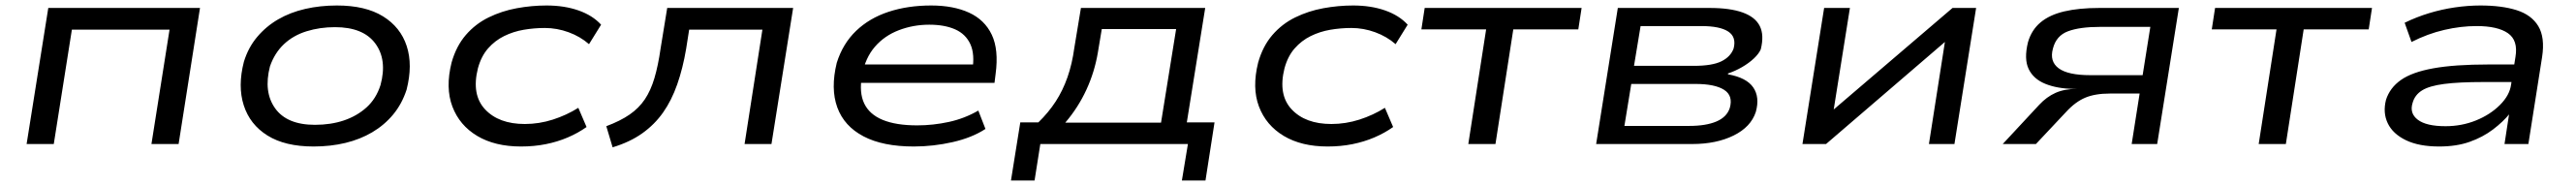

<svg xmlns="http://www.w3.org/2000/svg" viewBox="-20 -525 9389 678"><path d="M77 0 156 -496H709L631 0H532L598 -417H242L176 0Z M1123 9Q1019 9 955 -31Q891 -71 868.5 -141Q846 -211 869 -300Q885 -352 917.5 -390.5Q950 -429 994 -454.5Q1038 -480 1092.5 -492.5Q1147 -505 1208 -505Q1312 -505 1376 -465.5Q1440 -426 1462.5 -357Q1485 -288 1462 -198Q1445 -146 1413 -107.5Q1381 -69 1337 -43Q1293 -17 1239 -4Q1185 9 1123 9ZM1128 -70Q1186 -70 1233.5 -86Q1281 -102 1316 -133.5Q1351 -165 1367 -215Q1392 -307 1348 -366.5Q1304 -426 1201 -426Q1146 -426 1097.5 -411Q1049 -396 1015 -364Q981 -332 964 -283Q940 -190 983 -130Q1026 -70 1128 -70Z M1879 9Q1784 9 1719.5 -29.5Q1655 -68 1629 -136.5Q1603 -205 1626 -297Q1643 -357 1678 -397.5Q1713 -438 1761 -461.5Q1809 -485 1863.5 -495Q1918 -505 1972 -505Q2037 -505 2088.5 -487Q2140 -469 2171 -435L2127 -364Q2095 -392 2052.5 -407.5Q2010 -423 1966 -423Q1927 -423 1889 -416.5Q1851 -410 1817.5 -393.5Q1784 -377 1759 -348.5Q1734 -320 1722 -276Q1698 -180 1748 -126.5Q1798 -73 1893 -73Q1945 -73 1995 -89Q2045 -105 2088 -132L2118 -62Q2087 -40 2049.5 -24Q2012 -8 1969.5 0.5Q1927 9 1879 9Z M2213 12 2190 -65Q2241 -84 2275 -107.5Q2309 -131 2330.5 -163Q2352 -195 2365.5 -240.5Q2379 -286 2388 -349L2412 -496H2871L2792 0H2694L2759 -417H2492L2481 -347Q2469 -276 2448.5 -217.5Q2428 -159 2397 -115Q2366 -71 2321 -39Q2276 -7 2213 12Z M3311 9Q3198 9 3127.5 -28Q3057 -65 3032 -133.5Q3007 -202 3030 -296Q3052 -366 3100.5 -412.5Q3149 -459 3219 -482Q3289 -505 3374 -505Q3455 -505 3512 -479Q3569 -453 3595 -398.5Q3621 -344 3609 -255L3605 -223H3093L3104 -290H3553L3524 -267Q3534 -327 3517 -364Q3500 -401 3461.5 -418Q3423 -435 3367 -435Q3309 -435 3256.5 -415Q3204 -395 3169 -354.5Q3134 -314 3122 -251V-249Q3111 -188 3130 -148Q3149 -108 3197.5 -88Q3246 -68 3323 -68Q3381 -68 3438.5 -80.5Q3496 -93 3546 -122L3572 -55Q3523 -23 3452.5 -7Q3382 9 3311 9Z M3665 133 3699 -79H3765Q3802 -115 3828 -155Q3854 -195 3871 -243.5Q3888 -292 3896 -351L3920 -496H4373L4306 -79H4407L4374 133H4288L4310 0H3772L3751 133ZM3863 -78H4212L4267 -419H3996L3982 -335Q3970 -263 3940 -198Q3910 -133 3863 -78Z M4819 9Q4724 9 4659.5 -29.5Q4595 -68 4569 -136.5Q4543 -205 4566 -297Q4583 -357 4618 -397.5Q4653 -438 4701 -461.5Q4749 -485 4803.5 -495Q4858 -505 4912 -505Q4977 -505 5028.5 -487Q5080 -469 5111 -435L5067 -364Q5035 -392 4992.5 -407.5Q4950 -423 4906 -423Q4867 -423 4829 -416.5Q4791 -410 4757.5 -393.5Q4724 -377 4699 -348.5Q4674 -320 4662 -276Q4638 -180 4688 -126.5Q4738 -73 4833 -73Q4885 -73 4935 -89Q4985 -105 5028 -132L5058 -62Q5027 -40 4989.5 -24Q4952 -8 4909.5 0.5Q4867 9 4819 9Z M5332 0 5397 -418H5161L5173 -496H5745L5733 -418H5496L5431 0Z M5798 0 5877 -496H6212Q6286 -496 6332 -479.5Q6378 -463 6394.5 -430Q6411 -397 6398 -345Q6391 -329 6373 -312Q6355 -295 6330 -280.5Q6305 -266 6278 -257L6279 -254Q6346 -242 6370.5 -206.5Q6395 -171 6380 -117Q6362 -62 6299 -31Q6236 0 6148 0ZM5901 -66H6137Q6198 -66 6236 -82Q6274 -98 6285 -131Q6298 -176 6264.5 -197.5Q6231 -219 6160 -219H5926ZM5936 -285H6154Q6221 -285 6254.5 -301.5Q6288 -318 6299 -348Q6310 -390 6279.5 -410Q6249 -430 6181 -430H5960Z M6550 0 6629 -496H6723L6663 -120H6657L7097 -496H7183L7104 0H7011L7070 -377H7075L6636 0Z M7280 0 7413 -143Q7440 -172 7472.5 -186.5Q7505 -201 7550 -201H7554H7538Q7478 -202 7435 -219.5Q7392 -237 7374.5 -273.5Q7357 -310 7372 -371Q7385 -416 7418 -443.5Q7451 -471 7504.5 -483.5Q7558 -496 7632 -496H7922L7843 0H7750L7779 -184H7670Q7617 -184 7581 -169Q7545 -154 7511 -117L7401 0ZM7599 -251H7790L7818 -427H7634Q7561 -427 7518 -411Q7475 -395 7463 -348Q7450 -301 7484 -276Q7518 -251 7599 -251Z M8213 0 8278 -418H8042L8054 -496H8626L8614 -418H8377L8312 0Z M8871 9Q8797 9 8749.5 -14Q8702 -37 8683.5 -75.5Q8665 -114 8677 -161Q8691 -205 8731.5 -233.5Q8772 -262 8849.5 -276Q8927 -290 9051 -290H9165L9155 -226H9032Q8943 -226 8889 -219Q8835 -212 8808.5 -195.5Q8782 -179 8774 -150Q8762 -112 8793 -88.5Q8824 -65 8894 -65Q8953 -65 9005 -86Q9057 -107 9092.5 -142.5Q9128 -178 9133 -217L9149 -318Q9159 -378 9121.5 -404Q9084 -430 9007 -430Q8950 -430 8889.5 -416Q8829 -402 8770 -372L8745 -442Q8788 -463 8834 -477Q8880 -491 8928 -498Q8976 -505 9021 -505Q9099 -505 9153 -488Q9207 -471 9232 -430Q9257 -389 9246 -317L9196 0H9109L9126 -111L9129 -112Q9104 -81 9067 -53Q9030 -25 8982 -8Q8934 9 8871 9Z"/></svg>

Font: Nunito Sans 7pt Expanded
Style: Italic
Weight: 400
Width: 7
Italic angle: -9°
Designer: Vernon Adams
Foundry: Vernon Adams
Version: Version 3.101;gftools[0.9.27]